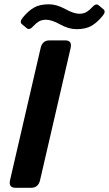

<svg xmlns="http://www.w3.org/2000/svg" viewBox="-20 -892 517 912"><path d="M84.5 -776.9Q71.3 -787.6 87.9 -808.1Q113.8 -839.8 141.1 -855.7Q168.5 -871.6 212.4 -871.6Q249 -871.6 289.8 -849.1Q330.6 -826.7 356.9 -826.7Q377.4 -826.7 391.6 -835.4Q405.8 -844.2 416.5 -856.4Q435.5 -877.9 448.2 -867.2L471.2 -848.1Q484.4 -837.4 467.8 -816.9Q441.9 -785.2 414.6 -769.3Q387.2 -753.4 343.3 -753.4Q306.6 -753.4 265.9 -775.9Q225.1 -798.3 198.7 -798.3Q178.2 -798.3 164.1 -789.6Q149.9 -780.8 139.2 -768.6Q120.1 -747.1 107.4 -757.8ZM53.7 0Q19.5 0 27.8 -36.6L172.9 -663.6Q181.2 -700.2 215.3 -700.2H289.6Q323.7 -700.2 315.4 -663.6L170.4 -36.6Q162.1 0 127.9 0Z"/></svg>

Font: Istok
Style: Bold Italic
Weight: 700
Italic angle: -13°
Designer: Andrey V. Panov
Foundry: Andrey V. Panov
Version: Version 1.0.3